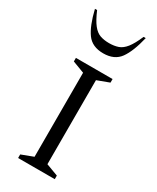

<svg xmlns="http://www.w3.org/2000/svg" viewBox="-207 -871 759 930"><g transform="rotate(30 172.5 -406.0)"><path d="M70 0V-20L136 -45V-515L70 -540V-560H275V-540L208 -515V-45L275 -20V0ZM173 -645Q111 -645 81 -686.5Q51 -728 31 -812H43Q63 -765 82 -741Q101 -717 123 -709.5Q145 -702 173 -702Q201 -702 223 -709.5Q245 -717 264 -741Q283 -765 303 -812H315Q295 -728 265 -686.5Q235 -645 173 -645Z"/></g></svg>

Font: Spectral SC Light
Style: Regular
Weight: 300
Designer: Jean-Baptiste Levee
Foundry: Production Type
Version: Version 2.001